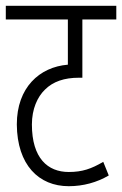

<svg xmlns="http://www.w3.org/2000/svg" viewBox="-20 -642 421 662"><path d="M381 -575V-622H0V-575H214V-419C116 -411 38 -340 38 -213C39 -73 114 0 217 0C267 0 314 -13 355 -37L336 -84C295 -60 264 -49 217 -49C145 -49 90 -96 90 -213C90 -266 109 -308 135 -333C163 -361 202 -374 252 -374H264V-575Z"/></svg>

Font: Noto Sans Devanagari UI ExtraCondensed Light
Style: Regular
Weight: 300
Width: 2
Designer: Jelle Bosma - Monotype Design Team
Foundry: Monotype Imaging Inc.
Version: Version 2.004